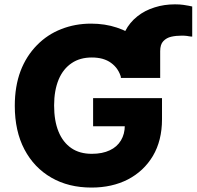

<svg xmlns="http://www.w3.org/2000/svg" viewBox="-20 -845 896 875"><path d="M710 -611.8V-489.7H530.8V-611.8Q530.8 -664.1 550.8 -703.6Q570.8 -742.7 606 -770.5Q639.6 -797.4 685.1 -811.5Q728 -825.2 777.3 -825.2Q799.8 -825.2 815.9 -822.8Q844.7 -818.4 856 -815.4V-678.2Q852.1 -678.2 848.1 -678.7Q844.2 -679.2 839.6 -679.9Q835 -680.7 832.5 -681.2Q820.8 -682.6 809.1 -682.6Q782.2 -682.6 760.7 -677.7Q738.8 -672.9 724.1 -657.2Q710 -642.6 710 -611.8ZM710.4 -489.7H532.2Q526.9 -511.2 514.6 -529.3Q503.4 -545.9 485.8 -558.6Q470.2 -570.3 446.8 -577.1Q424.8 -583 398.4 -583Q344.7 -583 307.1 -557.6Q268.1 -531.7 247.6 -483.4Q226.6 -433.1 226.6 -364.7Q226.6 -294.4 246.6 -245.6Q266.6 -196.3 305.2 -169.9Q342.8 -144 398.4 -144Q446.8 -144 480.5 -160.2Q513.2 -175.3 531.2 -205.1Q548.8 -234.4 548.8 -273.4L581.5 -269.5H404.3V-397.9H718.3V-301.3Q718.3 -204.6 676.8 -134.3Q635.3 -64.9 563 -27.3Q490.7 9.8 397 9.8Q292.5 9.8 214.4 -35.2Q135.3 -80.6 91.3 -164.1Q47.4 -247.6 47.4 -362.8Q47.4 -451.7 73.7 -521.5Q99.6 -589.4 148.4 -639.2Q196.3 -688 259.3 -712.4Q322.3 -737.3 395 -737.3Q458.5 -737.3 512.7 -719.2Q568.4 -700.7 609.4 -668Q651.4 -634.8 677.7 -589.4Q703.6 -544.4 710.4 -489.7Z"/></svg>

Font: My Font
Style: Regular
Weight: 500
Designer: Rasmus Andersson
Foundry: rsms
Version: Version 0.001